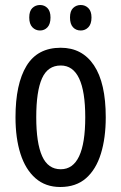

<svg xmlns="http://www.w3.org/2000/svg" viewBox="-20 -804 485 768"><path d="M403 -335Q403 -252 383.5 -189Q364 -126 324 -91Q284 -56 221 -56Q162 -56 122 -91Q82 -126 62 -188.5Q42 -251 42 -335Q42 -468 86 -540.5Q130 -613 223 -613Q309 -613 356 -542.5Q403 -472 403 -335ZM125 -335Q125 -232 148.5 -179.5Q172 -127 223 -127Q321 -127 321 -335Q321 -542 223 -542Q171 -542 148 -490.5Q125 -439 125 -335ZM97 -734Q97 -760 109.5 -772Q122 -784 140 -784Q158 -784 170 -771.5Q182 -759 182 -734Q182 -708 170 -695Q158 -682 140 -682Q122 -682 109.5 -695Q97 -708 97 -734ZM260 -734Q260 -760 272.5 -772Q285 -784 303 -784Q321 -784 333.5 -771.5Q346 -759 346 -734Q346 -708 333.5 -695Q321 -682 303 -682Q284 -682 272 -695Q260 -708 260 -734Z"/></svg>

Font: Noto Sans Malayalam UI ExtraCondensed
Style: Regular
Weight: 400
Width: 2
Designer: Jelle Bosma - Monotype Design Team
Foundry: Monotype Imaging Inc.
Version: Version 2.104; ttfautohint (v1.8.4.7-5d5b)